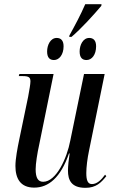

<svg xmlns="http://www.w3.org/2000/svg" viewBox="-20 -891 552 921"><path d="M313 -721 312 -714H323C369 -753 430 -820 466 -863L467 -871H389C365 -816 340 -770 313 -721ZM239 -603C264 -603 285 -629 285 -669C285 -698 271 -709 252 -709C222 -709 206 -675 206 -644C206 -614 219 -603 239 -603ZM395 -603C421 -603 441 -629 441 -669C441 -698 427 -709 408 -709C378 -709 362 -675 362 -644C362 -614 375 -603 395 -603ZM390 10C441 10 465 -15 490 -46L484 -53C466 -28 445 -8 421 -8C400 -8 394 -28 394 -61C394 -89 399 -130 407 -168L482 -536H383L317 -216C301 -132 250 -19 187 -19C163 -19 151 -37 151 -79C151 -106 159 -157 168 -197L237 -536H73L70 -526H88C120 -526 126 -519 126 -500C126 -488 121 -460 115 -427L72 -220C64 -182 54 -129 54 -95C54 -36 77 9 144 9C213 9 271 -39 311 -155H314C310 -131 306 -92 306 -73C306 -27 322 10 390 10Z"/></svg>

Font: Noto Serif Display ExtraCondensed Medium
Style: Italic
Weight: 500
Width: 2
Italic angle: -12°
Designer: Monotype Design Team
Foundry: Monotype Imaging Inc.
Version: Version 2.009